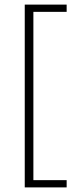

<svg xmlns="http://www.w3.org/2000/svg" viewBox="-20 -695 338 834"><path d="M87.5 119V-675H269.5V-643.5H125V87.5H269.5V119Z"/></svg>

Font: Anek Latin Medium ExtraLight
Style: Regular
Weight: 250
Version: Version 1.003